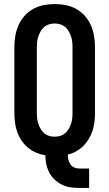

<svg xmlns="http://www.w3.org/2000/svg" viewBox="-20 -763 540 948"><path d="M369 165Q347 165 325.5 161.5Q304 158 284.5 148Q265 138 249 123Q233 108 223 88.5Q213 69 208.5 47.5Q204 26 204 4Q180 0 158 -9.5Q136 -19 118 -34Q100 -49 86.5 -69Q73 -89 65 -111.5Q57 -134 54 -157.5Q51 -181 51 -205V-530Q51 -558 55.5 -585Q60 -612 71 -637.5Q82 -663 100.5 -684Q119 -705 143 -718.5Q167 -732 194.5 -737.5Q222 -743 250 -743Q278 -743 305.5 -737.5Q333 -732 357 -718.5Q381 -705 399.5 -684Q418 -663 429 -637.5Q440 -612 444.5 -585Q449 -558 449 -530V-205Q449 -183 446.5 -161Q444 -139 437 -118Q430 -97 418.5 -77.5Q407 -58 391.5 -42.5Q376 -27 356.5 -16Q337 -5 315 0Q315 13 317.5 25Q320 37 327 47.5Q334 58 345.5 63.5Q357 69 369 69H420V165ZM250 -88Q264 -88 277.5 -92Q291 -96 301.5 -105Q312 -114 319 -126Q326 -138 330.5 -151Q335 -164 336.5 -177.5Q338 -191 338 -205V-530Q338 -544 336.5 -557.5Q335 -571 330.5 -584Q326 -597 319 -609Q312 -621 301.5 -630Q291 -639 277.5 -643Q264 -647 250 -647Q236 -647 222.5 -643Q209 -639 198.5 -630Q188 -621 181 -609Q174 -597 169.5 -584Q165 -571 163.5 -557.5Q162 -544 162 -530V-205Q162 -191 163.5 -177.5Q165 -164 169.5 -151Q174 -138 181 -126Q188 -114 198.5 -105Q209 -96 222.5 -92Q236 -88 250 -88Z"/></svg>

Font: Iosevka Algr
Style: Bold
Weight: 700
Monospace: yes
Designer: Belleve Invis
Foundry: Belleve Invis
Version: Version 26.0.2; ttfautohint (v1.8.3)